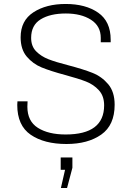

<svg xmlns="http://www.w3.org/2000/svg" viewBox="-20 -716 667 968"><path d="M538 -516V-503H488V-525Q488 -585 438.5 -616.5Q389 -648 312 -648Q233 -648 185 -618.5Q137 -589 137 -525Q137 -483 162 -457.5Q187 -432 224 -417.5Q261 -403 324 -387Q400 -367 446.5 -348.5Q493 -330 525.5 -291.5Q558 -253 558 -188Q558 -85 490.5 -37.5Q423 10 315 10Q203 10 135 -36.5Q67 -83 67 -187Q67 -200 68 -205H119Q118 -196 118 -178Q118 -105 171 -71.5Q224 -38 311 -38Q505 -38 505 -185Q505 -232 478.5 -261Q452 -290 413.5 -305Q375 -320 308 -338Q234 -358 190 -376Q146 -394 115 -430.5Q84 -467 84 -528Q84 -612 148.5 -654Q213 -696 311 -696Q412 -696 475 -652Q538 -608 538 -516ZM308 140H286V78H345V130L318 232H287Z"/></svg>

Font: Chivo Thin
Style: Regular
Weight: 100
Designer: Hector Gatti
Foundry: Omnibus-Type
Version: Version 1.007